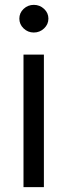

<svg xmlns="http://www.w3.org/2000/svg" viewBox="-20 -770 277 790"><path d="M76.7 0V-545.4H160.6V0ZM119.1 -636.2Q94.7 -636.2 77.1 -653.1Q59.6 -669.9 59.6 -693.4Q59.6 -716.8 77.1 -733.4Q94.7 -750 119.1 -750Q143.6 -750 161.4 -733.4Q179.2 -716.8 179.2 -693.4Q179.2 -669.9 161.4 -653.1Q143.6 -636.2 119.1 -636.2Z"/></svg>

Font: Sahel VF Regular
Style: Regular
Weight: 400
Foundry: Saber Rastikerdar (saber.rastikerdar@gmail.com)
Version: Version 3.4.0